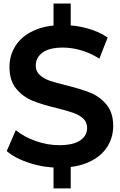

<svg xmlns="http://www.w3.org/2000/svg" viewBox="-20 -931 674 1080"><path d="M17.8 -81.1 68.9 -198.9Q114.4 -161.1 180.6 -137.8Q246.7 -114.4 313.3 -114.4Q392.2 -114.4 431.1 -141.1Q470 -167.8 470 -211.1Q470 -244.4 447.8 -264.4Q425.6 -284.4 392.8 -296.1Q360 -307.8 297.8 -323.3Q214.4 -343.3 161.7 -365Q108.9 -386.7 71.1 -432.2Q33.3 -477.8 33.3 -554.4Q33.3 -620 67.2 -673.3Q101.1 -726.7 168.9 -758.3Q236.7 -790 334.4 -790Q404.4 -790 470.6 -771.7Q536.7 -753.3 585.6 -720L538.9 -601.1Q490 -632.2 437.2 -647.8Q384.4 -663.3 334.4 -663.3Q256.7 -663.3 218.9 -635Q181.1 -606.7 181.1 -562.2Q181.1 -530 203.3 -509.4Q225.6 -488.9 259.4 -477.2Q293.3 -465.6 352.2 -451.1Q437.8 -430 489.4 -408.9Q541.1 -387.8 578.9 -342.8Q616.7 -297.8 616.7 -222.2Q616.7 -157.8 582.8 -104.4Q548.9 -51.1 480 -19.4Q411.1 12.2 312.2 12.2Q226.7 12.2 146.1 -13.9Q65.6 -40 17.8 -81.1ZM281.1 -745.6V-911.1H377.8V-745.6ZM281.1 128.9V-36.7H377.8V128.9Z"/></svg>

Font: Paperlogy 7 Bold
Style: Regular
Weight: 700
Designer: redesigned by Lee Juim, glyphs from Gmarket Sans & Montserrat
Foundry: PT&
Version: Version 1.001